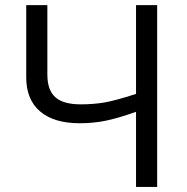

<svg xmlns="http://www.w3.org/2000/svg" viewBox="-20 -734 735 754"><path d="M597.2 0H514.2V-294.9Q441.4 -269 393.1 -259.5Q344.7 -250 293 -250Q191.9 -250 137.5 -296.4Q83 -342.8 83 -430.2V-713.9H166V-439.9Q166 -380.9 197 -352.5Q228 -324.2 297.9 -324.2Q345.2 -324.2 388.4 -331.3Q431.6 -338.4 514.2 -365.2V-713.9H597.2Z"/></svg>

Font: Open Sans ACDW
Style: acdw
Weight: 400
Foundry: Ascender Corporation
Version: Version 1.10